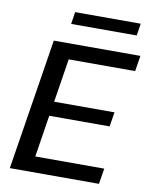

<svg xmlns="http://www.w3.org/2000/svg" viewBox="-89 -871 740 937"><g transform="rotate(10 281.0 -402.5)"><path d="M197.5 -745H522.5L531.7 -805H206.7ZM25 0H466.7L479.2 -77.5H137.5L170 -285H469.2L480.8 -356.7H181.7L215.8 -572.5H545L557.5 -650H128.3Z"/></g></svg>

Font: Boon Medium
Style: Italic
Weight: 500
Italic angle: -9°
Designer: Sungsit Sawaiwan
Foundry: FontUni
Version: Version 3.0